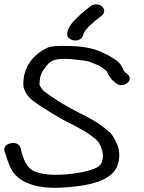

<svg xmlns="http://www.w3.org/2000/svg" viewBox="-42 -860 676 902"><path d="M410 -839.5C400.1 -839.5 390.4 -836.5 383.3 -830.8L350.8 -804.8C342 -797.8 332.5 -788.6 322.3 -779C302.7 -760.4 278.1 -735.5 273.8 -704.5C267.8 -665.7 338.5 -655.4 348.5 -694.8C354.4 -718.2 382.3 -743.7 404.1 -761.2L436.6 -787.2C443.7 -792.8 447.4 -800.6 447.4 -808.5C447.4 -824.5 432 -839.5 410 -839.5ZM67.4 -466C67.4 -456.5 69.4 -444.2 74.8 -433.4C91.9 -399.2 109.7 -387.8 149.3 -361.4C189.5 -334.6 215.7 -318.9 252.3 -298.7C294.7 -275.3 341.4 -254.7 376.4 -229.7C401 -212.1 420.8 -199.2 429.4 -176.4C436.6 -157 443.5 -142.7 441.3 -121C438.2 -91.4 430 -79.7 402 -68.1C338.9 -41.9 178.4 -22.7 113.2 -58.3C80.5 -76.1 64.8 -118.8 54.7 -164.2C45.6 -205.4 -32.6 -188.7 -20.8 -151C-12.9 -125.5 -4.4 -98 7.2 -72.6C39.6 -1.5 133 28.2 246.7 21.5C339.3 16 436.3 3.3 486.5 -46.1C516.7 -75.9 526.1 -127.7 512 -173C511.9 -173.3 511.7 -173.9 511.5 -174.3C500.8 -197.8 489.2 -226.8 466.6 -244.8L450.4 -257.8C415 -286.1 374.4 -308.1 328.9 -330.6C302.9 -343.5 284 -354.3 254.8 -371.1C236.2 -381.8 166.8 -426.9 159 -437.4C152.4 -446.2 143.7 -455.4 143.7 -465C143.7 -490.4 149.8 -513.7 160.4 -528.9C185 -564 197.5 -583.5 258.7 -583.5C284.5 -583.5 301.7 -582.2 325.2 -578.7C351.5 -574.8 365.1 -575.2 381.1 -568.8L411.3 -556.7C419.9 -553.3 425.9 -550.6 430.4 -547.5C441.4 -540 458.8 -528.5 460.6 -523.3C470.1 -500.6 480.9 -484.8 503.2 -469.2C528.5 -447.2 567.4 -467.9 567.4 -490.5C567.4 -498.4 563.7 -506.2 556.6 -511.8L546.6 -519.8C543.5 -522.4 542.1 -524.2 541.3 -525.8C532.6 -542.1 527 -560 504.9 -576.2C477.6 -596.2 450.3 -609.6 414.8 -623.3C372.9 -639.4 314.3 -644.5 259.3 -644.5C232.1 -644.5 198.7 -644.3 178.8 -634.7C119.7 -606.3 76.5 -556.1 68.8 -488.1C68.7 -487.9 68.7 -487.4 68.7 -487C68.7 -479.6 67.4 -472.7 67.4 -466Z"/></svg>

Font: CiSf OpenHand
Style: BdExt
Weight: 400
Foundry: Cannot Into Space Fonts
Version: Version 0.7892